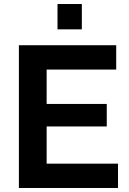

<svg xmlns="http://www.w3.org/2000/svg" viewBox="-20 -935 641 955"><path d="M266 -789H387V-915H266ZM567 -121H212V-306H511V-418H212V-589H558V-710H74V0H567Z"/></svg>

Font: FIGSv2-sans-serif
Style: Bold
Weight: 700
Designer: Matt McInerney, Pablo Impallari, Rodrigo Fuenzalida,Mirko Velimirovic
Foundry: Matt McInerney, Pablo Impallari, Rodrigo Fuenzalida
Version: Version 4.021;hotconv 1.0.109;makeotfexe 2.5.65596